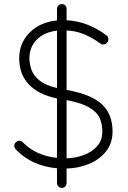

<svg xmlns="http://www.w3.org/2000/svg" viewBox="-20 -813 627 940"><path d="M283 107Q273 107 266 100Q259 93 259 83V11Q133 -1 57 -82Q50 -89 50 -99.5Q50 -110 58 -117Q66 -124 75.5 -124Q85 -124 92 -116Q156 -51 259 -40V-331Q168 -350 121 -400Q74 -450 74 -527Q74 -603 125.5 -654Q177 -705 259 -713V-769Q259 -780 266 -786.5Q273 -793 283 -793Q293 -793 299.5 -786.5Q306 -780 306 -769V-714Q358 -711 406 -693Q454 -675 501 -640Q509 -634 510.5 -624Q512 -614 505 -605Q499 -597 489 -595.5Q479 -594 471 -600Q430 -630 390 -646Q350 -662 306 -664V-373Q428 -351 479.5 -302Q531 -253 531 -169Q531 -111 498.5 -71Q466 -31 414.5 -10Q363 11 306 12V83Q306 93 299.5 100Q293 107 283 107ZM306 -38Q349 -39 389 -53.5Q429 -68 455 -96.5Q481 -125 481 -169Q481 -206 468 -235Q455 -264 417.5 -286.5Q380 -309 306 -323ZM259 -382V-663Q197 -656 160.5 -619.5Q124 -583 124 -527Q124 -503 133 -474.5Q142 -446 171 -421Q200 -396 259 -382Z"/></svg>

Font: Zen Kurenaido
Style: Regular
Weight: 400
Designer: Yoshimichi Ohira
Foundry: Positype
Version: Version 1.001